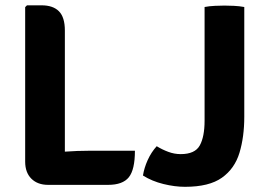

<svg xmlns="http://www.w3.org/2000/svg" viewBox="-20 -710 1028 740"><path d="M500 -129Q500 -56 476.5 -26.8Q453 2.5 396.5 2.5H165.5Q125 2.5 101 -21.2Q77 -45 77 -87V-682.5L84 -689.5H140Q184.5 -689.5 207.2 -666.5Q230 -643.5 230 -592.5V-125.5Q278.5 -129 323 -129ZM584 -146.5Q605 -133.5 628.5 -124.8Q652 -116 676.5 -116Q731.5 -116 750 -149.5Q768.5 -183 768.5 -245V-683Q786.5 -686.5 808.5 -687.5Q830.5 -688.5 845 -688.5Q860.5 -688.5 881.5 -687.5Q902.5 -686.5 921.5 -683V-260Q921.5 -182.5 903 -121.2Q884.5 -60 835.2 -25Q786 10 693 10Q653.5 10 609.8 -0.8Q566 -11.5 531 -33.5Q535.5 -62.5 549.2 -93Q563 -123.5 584 -146.5Z"/></svg>

Font: Signika Negative SC
Style: Bold
Weight: 700
Designer: Anna Giedryś
Foundry: Anna Giedryś
Version: Version 2.000; ttfautohint (v1.8.3) -l 8 -r 50 -G 200 -x 9 -